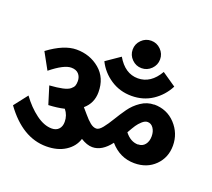

<svg xmlns="http://www.w3.org/2000/svg" viewBox="-150 -1119 1450 1316"><g transform="rotate(20 574.5 -460.5)"><path d="M809.5 -753.5Q780 -724 739 -724Q698 -724 668.5 -753.5Q639 -783 639 -824Q639 -865 668.5 -894.5Q698 -924 739 -924Q780 -924 809.5 -894.5Q839 -865 839 -824Q839 -783 809.5 -753.5ZM484 -682 586 -752Q645 -650 739 -650Q833 -650 892 -752L994 -682Q956 -609 890 -565.5Q824 -522 739 -522Q654 -522 586.5 -566.5Q519 -611 484 -682ZM908 -519 906 -520Q1001 -520 1062.5 -454Q1124 -388 1124 -298Q1124 -211 1065.5 -153Q1007 -95 915 -95Q810 -95 737 -179Q677 -100 607 -100Q568 -100 522 -129Q504 -70 447.5 -33.5Q391 3 308 3Q134 3 -1 -184L76 -283Q126 -214 186 -169.5Q246 -125 302 -125Q334 -125 352.5 -144.5Q371 -164 371 -198Q371 -246 341 -283Q291 -271 226 -268L186 -397Q244 -401 280.5 -409Q317 -417 333.5 -430.5Q350 -444 355 -457Q360 -470 360 -491Q360 -522 341.5 -542.5Q323 -563 287 -563Q234 -563 140 -487L74 -607Q188 -692 279 -692Q377 -692 448 -632.5Q519 -573 519 -468Q519 -388 460 -338Q467 -331 494 -298.5Q521 -266 544 -247.5Q567 -229 589 -229Q609 -229 633 -259Q657 -289 682.5 -331.5Q708 -374 738 -416.5Q768 -459 812.5 -489Q857 -519 908 -519ZM896 -224V-225Q928 -225 946.5 -248.5Q965 -272 965 -309Q965 -344 948.5 -368Q932 -392 906 -392Q887 -392 867 -374Q847 -356 834 -336.5Q821 -317 799 -278Q841 -224 896 -224Z"/></g></svg>

Font: Martel Sans Heavy
Style: Regular
Weight: 900
Designer: Dan Reynolds and Mathieu Réguer
Foundry: Dan Reynolds and Mathieu Réguer
Version: Version 1.001;PS 001.001;hotconv 1.0.70;makeotf.lib2.5.58329